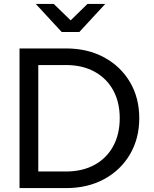

<svg xmlns="http://www.w3.org/2000/svg" viewBox="-20 -963 786 983"><path d="M80 0V-715H318Q429 -715 513.5 -669Q598 -623 645.5 -542.5Q693 -462 693 -358Q693 -254 645.5 -173Q598 -92 513.5 -46Q429 0 318 0ZM176 -85H318Q402 -85 464 -119Q526 -153 559.5 -214.5Q593 -276 593 -358Q593 -440 559.5 -501Q526 -562 464 -596Q402 -630 318 -630H176ZM163 -943H255L387 -815H297L428 -943H519L386 -799H296Z"/></svg>

Font: Wix Madefor Display Medium
Style: Regular
Weight: 500
Designer: Dalton Maag Ltd
Foundry: Dalton Maag Ltd
Version: Version 3.100